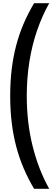

<svg xmlns="http://www.w3.org/2000/svg" viewBox="-20 -982 341 1205"><path d="M44 -380Q44 -470 53.5 -548Q63 -626 81.5 -696.5Q100 -767 128 -832.5Q156 -898 194 -962H289Q245 -884 213 -791.5Q181 -699 164.5 -595.5Q148 -492 148 -380Q148 -212 185 -64Q222 84 289 203H194Q156 139 128 73Q100 7 81.5 -63.5Q63 -134 53.5 -212.5Q44 -291 44 -380Z"/></svg>

Font: Matangi SemiBold
Style: Regular
Weight: 600
Designer: Prashant Pant
Foundry: The Graphic Ant
Version: Version 3.002